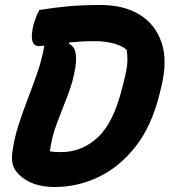

<svg xmlns="http://www.w3.org/2000/svg" viewBox="-20 -740 690 770"><path d="M619 -360Q588 -234 523.5 -152Q459 -70 375 -30Q291 10 199 10Q106 10 55 -41Q37 -59 31.5 -79.5Q26 -100 29 -125Q36 -181 53 -234.5Q70 -288 90.5 -341Q111 -394 129.5 -447.5Q148 -501 158 -557Q142 -555 137 -555Q93 -555 115 -643Q120 -660 125.5 -673.5Q131 -687 138 -700Q200 -710 256 -715Q312 -720 384 -720Q476 -720 539.5 -681.5Q603 -643 628 -569Q653 -495 626 -388ZM180 -133Q197 -130 225 -130Q308 -130 371.5 -188.5Q435 -247 470 -387L473 -399Q483 -437 487 -459.5Q491 -482 491 -500Q491 -518 488 -540Q468 -558 433 -566.5Q398 -575 360 -575Q331 -575 306 -573.5Q281 -572 259 -570L256 -565Q277 -555 282.5 -530.5Q288 -506 282 -468Q273 -412 251 -356.5Q229 -301 208 -245Q187 -189 180 -133Z"/></svg>

Font: Recursive Sn Csl St XBd
Style: Italic
Weight: 800
Italic angle: -15°
Version: Version 1.079;hotconv 1.0.112;makeotfexe 2.5.65598; ttfautoh